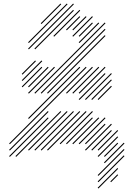

<svg xmlns="http://www.w3.org/2000/svg" viewBox="-20 -810 754 1084"><path d="M35.7 40 254.3 -178.6 250 -182.9 31.4 35.7ZM35.7 75.7 254.3 -142.9 250 -147.1 31.4 71.4ZM71.4 75.7 325.7 -178.6 321.4 -182.9 67.1 71.4ZM142.9 40 361.4 -178.6 357.1 -182.9 138.6 35.7ZM178.6 40 397.1 -178.6 392.9 -182.9 174.3 35.7ZM214.3 40 432.9 -178.6 428.6 -182.9 210 35.7ZM250 40 468.6 -178.6 464.3 -182.9 245.7 35.7ZM321.4 4.3 504.3 -178.6 500 -182.9 317.1 0ZM357.1 4.3 504.3 -142.9 500 -147.1 352.9 0ZM392.9 4.3 540 -142.9 535.7 -147.1 388.6 0ZM428.6 4.3 575.7 -142.9 571.4 -147.1 424.3 0ZM464.3 4.3 575.7 -107.1 571.4 -111.4 460 0ZM464.3 40 611.4 -107.1 607.1 -111.4 460 35.7ZM500 40 611.4 -71.4 607.1 -75.7 495.7 35.7ZM535.7 40 647.1 -71.4 642.9 -75.7 531.4 35.7ZM535.7 75.7 647.1 -35.7 642.9 -40 531.4 71.4ZM571.4 75.7 647.1 0 642.9 -4.3 567.1 71.4ZM571.4 111.4 682.9 0 678.6 -4.3 567.1 107.1ZM35.7 4.3 468.6 -428.6 464.3 -432.9 31.4 0ZM142.9 -138.6 432.9 -428.6 428.6 -432.9 138.6 -142.9ZM142.9 -281.4 290 -428.6 285.7 -432.9 138.6 -285.7ZM178.6 -281.4 575.7 -678.6 571.4 -682.9 174.3 -285.7ZM214.3 -281.4 575.7 -642.9 571.4 -647.1 210 -285.7ZM250 -281.4 575.7 -607.1 571.4 -611.4 245.7 -285.7ZM357.1 -281.4 504.3 -428.6 500 -432.9 352.9 -285.7ZM392.9 -281.4 540 -428.6 535.7 -432.9 388.6 -285.7ZM428.6 -281.4 575.7 -428.6 571.4 -432.9 424.3 -285.7ZM428.6 -245.7 575.7 -392.9 571.4 -397.1 424.3 -250ZM464.3 -245.7 611.4 -392.9 607.1 -397.1 460 -250ZM500 -245.7 611.4 -357.1 607.1 -361.4 495.7 -250ZM535.7 -245.7 611.4 -321.4 607.1 -325.7 531.4 -250ZM142.9 -317.1 254.3 -428.6 250 -432.9 138.6 -321.4ZM107.1 -317.1 218.6 -428.6 214.3 -432.9 102.9 -321.4ZM107.1 -352.9 218.6 -464.3 214.3 -468.6 102.9 -357.1ZM535.7 182.9 682.9 35.7 678.6 31.4 531.4 178.6ZM535.7 218.6 682.9 71.4 678.6 67.1 531.4 214.3ZM535.7 254.3 647.1 142.9 642.9 138.6 531.4 250ZM607.1 218.6 647.1 178.6 642.9 174.3 602.9 214.3ZM107.1 -388.6 182.9 -464.3 178.6 -468.6 102.9 -392.9ZM428.6 -567.1 540 -678.6 535.7 -682.9 424.3 -571.4ZM428.6 -602.9 504.3 -678.6 500 -682.9 424.3 -607.1ZM392.9 -602.9 504.3 -714.3 500 -718.6 388.6 -607.1ZM178.6 -531.4 397.1 -750 392.9 -754.3 174.3 -535.7ZM392.9 -638.6 468.6 -714.3 464.3 -718.6 388.6 -642.9ZM357.1 -638.6 432.9 -714.3 428.6 -718.6 352.9 -642.9ZM285.7 -602.9 432.9 -750 428.6 -754.3 281.4 -607.1ZM142.9 -531.4 397.1 -785.7 392.9 -790 138.6 -535.7ZM142.9 -567.1 361.4 -785.7 357.1 -790 138.6 -571.4ZM214.3 -674.3 325.7 -785.7 321.4 -790 210 -678.6Z"/></svg>

Font: Gossip High Needlepoint
Style: Regular
Weight: 100
Width: 7
Designer: Deborah Khodanovich
Version: Version 1.001;Glyphs 3.3.1 (3343)